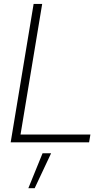

<svg xmlns="http://www.w3.org/2000/svg" viewBox="-20 -748 559 1009"><path d="M36.1 0 156.7 -727.5H201.7L87.9 -41H455.1L448.2 0ZM128.9 241.2 203.6 57.6H248.5L162.1 241.2Z"/></svg>

Font: Inter Display ExtraLight
Style: Italic
Weight: 200
Italic angle: -9.39999°
Designer: Rasmus Andersson
Foundry: rsms
Version: Version 4.000;git-a52131595